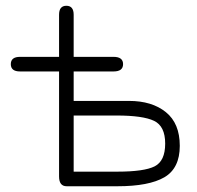

<svg xmlns="http://www.w3.org/2000/svg" viewBox="-20 -648 684 668"><path d="M211.9 0Q185.5 0 185.5 -34.2V-399.4H49.8Q17.6 -399.4 17.6 -424.8Q17.6 -450.2 49.8 -450.2H185.5V-596.7Q185.5 -627.9 210.9 -627.9Q236.3 -627.9 236.3 -596.7V-450.2H375Q408.2 -450.2 408.2 -424.8Q408.2 -399.4 375 -399.4H236.3V-296.9H428.7Q508.8 -296.9 557.1 -257.8Q605.5 -218.8 605.5 -140.6Q605.5 -62.5 551.8 -31.2Q498 0 388.7 0ZM388.7 -50.8Q481.4 -50.8 518.1 -69.3Q554.7 -87.9 554.7 -148.4Q554.7 -209 516.1 -227.5Q477.5 -246.1 385.7 -246.1H236.3V-50.8Z"/></svg>

Font: Jura
Style: Book
Weight: 400
Version: Version 2.5